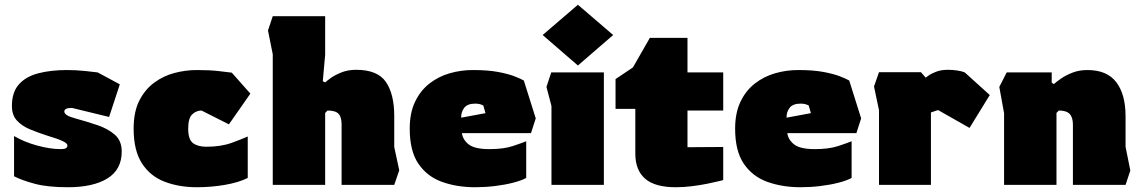

<svg xmlns="http://www.w3.org/2000/svg" viewBox="-20 -776 4789 806"><path d="M265 10Q180 10 126 -4.5Q72 -19 39 -36V-205Q81 -180 136 -165Q191 -150 235 -150Q251 -150 257 -154Q263 -158 263 -166Q263 -174 243.5 -183.5Q224 -193 177 -207Q140 -219 106 -233Q72 -247 51 -270Q30 -293 30 -331Q30 -389 59.5 -422Q89 -455 141.5 -468.5Q194 -482 261 -482Q299 -482 337.5 -478Q376 -474 390 -472L483 -422L438 -285L282 -323Q250 -323 250 -308Q250 -291 296 -279Q343 -266 388 -251Q433 -236 462 -210.5Q491 -185 491 -140Q491 -64 431 -27Q371 10 265 10Z M806 10Q732 10 671.5 -13Q611 -36 576 -90Q541 -144 541 -236Q541 -307 565 -354Q589 -401 628 -429.5Q667 -458 713.5 -470Q760 -482 806 -482Q861 -482 899 -477.5Q937 -473 953 -471L1031 -383L941 -254L826 -312Q804 -312 787 -296Q770 -280 770 -236Q770 -190 790.5 -175Q811 -160 846 -160Q908 -160 953 -176.5Q998 -193 1020 -203V-29Q982 -10 924.5 0Q867 10 806 10Z M1125 0V-548L1105 -648L1125 -708H1345V-546L1335 -435L1345 -430Q1350 -435 1367 -447.5Q1384 -460 1412 -471.5Q1440 -483 1475 -483Q1565 -483 1600 -432Q1635 -381 1635 -289V-159L1656 -61L1635 0H1414V-253Q1414 -285 1401 -298.5Q1388 -312 1355 -312L1345 -302V0Z M1975 10Q1898 10 1835.5 -12.5Q1773 -35 1736.5 -88.5Q1700 -142 1700 -236Q1700 -302 1722.5 -349Q1745 -396 1783 -425.5Q1821 -455 1868 -468.5Q1915 -482 1965 -482Q2028 -482 2070.5 -474Q2113 -466 2139 -456Q2165 -446 2179 -438L2229 -279L2209 -217H1919Q1923 -189 1948 -169.5Q1973 -150 2035 -150Q2094 -150 2133 -163Q2172 -176 2189 -183V-29Q2169 -18 2134 -9Q2099 0 2057.5 5Q2016 10 1975 10ZM1916 -282 2018 -301 2009 -333Q1995 -341 1975 -341Q1942 -341 1928.5 -323Q1915 -305 1916 -282Z M2406 -501 2258 -629 2406 -756 2554 -629ZM2295 0V-331L2274 -411L2294 -472H2515V0Z M2817 10Q2729 10 2688 -26Q2647 -62 2647 -131V-319H2564V-444L2637 -493L2708 -617H2866V-472H3016V-312H2866V-158L3016 -159V-20Q3016 -20 2998 -15.5Q2980 -11 2950.5 -5Q2921 1 2886 5.5Q2851 10 2817 10Z M3341 10Q3264 10 3201.5 -12.5Q3139 -35 3102.5 -88.5Q3066 -142 3066 -236Q3066 -302 3088.5 -349Q3111 -396 3149 -425.5Q3187 -455 3234 -468.5Q3281 -482 3331 -482Q3394 -482 3436.5 -474Q3479 -466 3505 -456Q3531 -446 3545 -438L3595 -279L3575 -217H3285Q3289 -189 3314 -169.5Q3339 -150 3401 -150Q3460 -150 3499 -163Q3538 -176 3555 -183V-29Q3535 -18 3500 -9Q3465 0 3423.5 5Q3382 10 3341 10ZM3282 -282 3384 -301 3375 -333Q3361 -341 3341 -341Q3308 -341 3294.5 -323Q3281 -305 3282 -282Z M3670 0V-313L3649 -413L3670 -473H3846L3866 -450Q3866 -450 3877.5 -458.5Q3889 -467 3910 -475Q3931 -483 3959 -483Q3979 -483 3999 -480Q4019 -477 4030 -472L4135 -377L4050 -239L3918 -314L3888 -304V0Z M4195 0V-301L4175 -411L4206 -472H4395V-429L4404 -423Q4415 -433 4434.5 -446.5Q4454 -460 4482 -471Q4510 -482 4545 -482Q4627 -482 4666 -431Q4705 -380 4705 -288V-160L4725 -60L4705 0H4484V-253Q4484 -283 4470.5 -297.5Q4457 -312 4425 -312L4415 -302V0Z"/></svg>

Font: Rowdies
Style: Bold
Weight: 700
Designer: Jaikishan Patel
Version: Version 1.000; ttfautohint (v1.8.3)